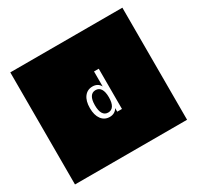

<svg xmlns="http://www.w3.org/2000/svg" viewBox="-182 -1043 1340 1304"><g transform="rotate(-30 488.5 -390.5)"><path d="M927.7 -830.1V48.8H48.8V-830.1ZM544.4 -433.6Q535.6 -450.7 520 -459.5Q504.4 -468.3 483.9 -468.3Q442.9 -468.3 419.2 -436.8Q395.5 -405.3 395.5 -349.6Q395.5 -293.9 419.2 -262Q442.9 -230 483.9 -230Q503.9 -230 519.5 -238.8Q535.2 -247.6 544.4 -264.2V-235.8H581.5V-551.3H544.4ZM434.6 -349.1Q434.6 -392.1 448.5 -414.3Q462.4 -436.5 489.3 -436.5Q516.1 -436.5 530.3 -414.3Q544.4 -392.1 544.4 -349.1Q544.4 -306.2 530.3 -283.7Q516.1 -261.2 489.3 -261.2Q462.4 -261.2 448.5 -283.4Q434.6 -305.7 434.6 -349.1Z"/></g></svg>

Font: BabelStone Maritime
Style: Regular
Weight: 400
Designer: Andrew West
Foundry: BabelStone
Version: Version 0.001;February 23, 2018